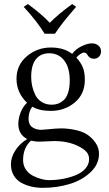

<svg xmlns="http://www.w3.org/2000/svg" viewBox="-20 -671 525 926"><path d="M195.3 -508.3Q158.2 -568.8 94.2 -638.2L114.7 -651.4Q181.2 -602.5 220.2 -561Q260.7 -602.5 328.1 -651.4L347.2 -638.2Q276.9 -557.6 245.1 -508.3ZM316.4 -283.2Q316.4 -344.7 289.6 -379.4Q262.7 -414.1 217.3 -414.1Q176.3 -414.1 153.3 -385.5Q130.4 -356.9 130.4 -300.3Q130.4 -278.3 135 -256.8Q139.6 -235.4 149.9 -213.9Q160.2 -192.4 180.9 -179.2Q201.7 -166 230 -166Q245.1 -166 258.5 -170.7Q272 -175.3 285.9 -186.8Q299.8 -198.2 308.1 -222.9Q316.4 -247.6 316.4 -283.2ZM129.4 7.3Q91.3 42 91.3 101.1Q91.3 127.4 105.5 147.5Q119.6 167.5 140.9 177.7Q162.1 188 181.2 192.9Q200.2 197.8 215.3 197.8Q249 197.8 282 191.9Q314.9 186 344.2 174.3Q373.5 162.6 391.6 142.3Q409.7 122.1 409.7 96.2Q409.7 76.7 397.9 62.5Q386.2 48.3 357.4 33.7Q308.6 9.3 240.2 9.3Q228 9.3 207 10.7Q185.5 12.2 166.5 12.2Q152.3 12.2 129.4 7.3ZM433.1 -387.7Q412.6 -387.7 402.8 -404.8Q395.5 -417.5 385.7 -417.5Q377.4 -417.5 366 -409.4Q354.5 -401.4 348.1 -393.1Q370.1 -369.6 379.6 -345.7Q389.2 -321.8 389.2 -286.6Q389.2 -217.3 340.6 -176.8Q292 -136.2 225.1 -136.2Q169.9 -136.2 135.3 -156.7Q117.7 -130.9 117.7 -99.1Q117.7 -69.8 135.7 -57.4Q153.8 -44.9 179.2 -44.9Q187 -44.9 210.4 -47.4Q252.9 -51.8 274.9 -51.8Q310.5 -51.8 350.1 -42.7Q389.6 -33.7 415.5 -10.7Q457.5 26.9 457.5 70.3Q457.5 121.6 416.3 160.2Q375 198.7 314.7 216.8Q254.4 234.9 187 234.9Q157.7 234.9 131.8 229Q106 223.1 83 210.7Q60.1 198.2 46.4 175.3Q32.7 152.3 32.7 121.1Q32.7 88.4 53 55.9Q73.2 23.4 110.8 -0.5Q68.4 -22.5 68.4 -73.7Q68.4 -100.6 79.6 -129.2Q90.8 -157.7 110.4 -175.3Q59.6 -224.1 59.6 -291Q59.6 -357.4 109.4 -399.7Q159.2 -441.9 225.6 -441.9Q288.1 -441.9 328.1 -411.1Q345.2 -434.6 373.8 -448.2Q402.3 -461.9 423.3 -461.9Q442.4 -461.9 454.8 -450.9Q467.3 -439.9 467.3 -423.8Q467.3 -407.7 457.5 -397.7Q447.8 -387.7 433.1 -387.7Z"/></svg>

Font: Libertinage
Style: l
Weight: 400
Designer: OSP
Foundry: OSP
Version: Version 1.0; 2008; OFL relea